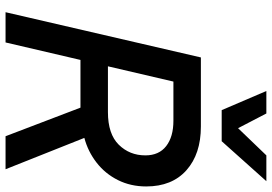

<svg xmlns="http://www.w3.org/2000/svg" viewBox="-164 -816 980 692"><g transform="rotate(90 326.0 -470.0)"><path d="M377 -779 308 -940H389L442 -838L540 -940H633L489 -779ZM24 0 187 -704H436Q535 -704 593.5 -652Q652 -600 652 -507Q652 -451 629 -405Q606 -359 566 -328Q526 -297 477 -284L590 0H471L368 -270H196L133 0ZM415 -605H274L219 -369H384Q463 -369 501.5 -408Q540 -447 540 -504Q540 -553 506.5 -579Q473 -605 415 -605Z"/></g></svg>

Font: Prodigy Sans Medium
Style: Italic
Weight: 500
Italic angle: -13°
Designer: Wei Huang
Foundry: Wei Huang
Version: Version 1.003; ttfautohint (v1.8.3)